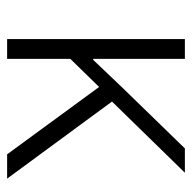

<svg xmlns="http://www.w3.org/2000/svg" viewBox="-20 -532 552 553"><g transform="rotate(90 256.5 -256.0)"><path d="M425 0 231 -265 150 -182V0H93V-512H150V-334V-248H153L234 -333L408 -512H478L273 -302L495 0Z"/></g></svg>

Font: IBM Plex Sans Light
Style: Regular
Weight: 300
Designer: Mike Abbink, Paul van der Laan, Pieter van Rosmalen
Foundry: Bold Monday
Version: Version 3.201